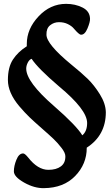

<svg xmlns="http://www.w3.org/2000/svg" viewBox="-20 -759 569 996"><path d="M116 -403Q116 -334 260 -209Q376 -108 407 -57Q432 -78 432 -121Q432 -190 286 -311Q177 -404 144 -454Q132 -450 124 -434Q116 -418 116 -403ZM119 -519V-531Q119 -609 180 -674Q241 -739 323 -739Q370 -739 408 -720Q446 -701 447 -662Q448 -646 434 -612Q420 -578 400 -579Q390 -579 362 -612Q352 -624 332 -634Q312 -644 286 -644Q260 -644 240 -628Q220 -612 221 -579Q221 -530 350 -424Q402 -382 435 -350Q468 -318 498 -270Q528 -222 529 -177Q529 -57 430 7V8Q430 92 370 154Q310 216 208 217Q158 218 105 188Q52 158 52 130Q52 102 65 70Q78 37 100 37Q109 37 126 58Q176 122 231 122Q272 122 296 104Q320 86 319 51Q319 34 299 8Q279 -18 258 -38Q237 -58 197 -93Q157 -128 133 -151Q109 -174 80 -208Q21 -278 21 -344Q21 -410 47 -450Q73 -490 119 -519Z"/></svg>

Font: Lusitana
Style: Bold
Weight: 700
Designer: Ana Paula Megda
Foundry: Ana Paula Megda
Version: Version 1.001; ttfautohint (v1.4.1)